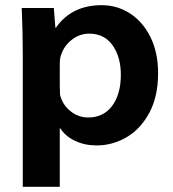

<svg xmlns="http://www.w3.org/2000/svg" viewBox="-20 -522 667 742"><path d="M68 -318Q68 -393 64 -491H188L194 -415H196Q257 -502 373 -502Q433 -502 482.5 -470Q532 -438 561.5 -378.5Q591 -319 591 -239Q591 -149 557 -86Q523 -23 469 8.5Q415 40 353 40Q307 40 269.5 22Q232 4 213 -26H211V200H68ZM211 -191 212 -156Q221 -118 251.5 -93Q282 -68 321 -68Q380 -68 413.5 -113Q447 -158 447 -233Q447 -302 415 -347Q383 -392 325 -392Q286 -392 254.5 -366Q223 -340 213 -299Q211 -291 211 -268Z"/></svg>

Font: LINE Seed Sans KR Bold
Style: Regular
Weight: 700
Designer: LINE BX Design & Sandoll Inc & Dalton Maag Ltd
Foundry: Sandoll Inc.
Version: Version 1.000